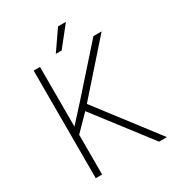

<svg xmlns="http://www.w3.org/2000/svg" viewBox="-202 -980 1004 1099"><g transform="rotate(-30 300.0 -430.0)"><path d="M244.6 -362.3 523.4 0H575.2L273.4 -393.6L554.2 -710.9H500L243.7 -422.9L147 -316.9V-710.9H105V0H147V-262.7ZM352.5 -860.4 262.7 -730.5H301.3L404.3 -860.4Z"/></g></svg>

Font: Roboto Mono ExtraLight
Style: Regular
Weight: 250
Monospace: yes
Designer: Google
Version: Version 3.000